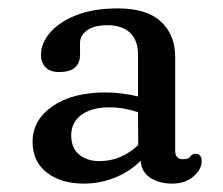

<svg xmlns="http://www.w3.org/2000/svg" viewBox="-20 -730 530 457"><path d="M77.5 -599.5Q77.5 -627 99 -652.2Q120.5 -677.5 161.5 -693.8Q202.5 -710 260.5 -710Q329.5 -710 363.2 -678.5Q397 -647 397 -594.5V-371Q397 -351 415.5 -351Q428.5 -351 433 -357.5Q437.5 -364 445 -364Q460 -364 460 -346.5Q460 -327 440.5 -310Q421 -293 389.5 -293Q358.5 -293 337.2 -307.2Q316 -321.5 315 -347.5Q288.5 -321 253 -307Q217.5 -293 179.5 -293Q125.5 -293 91.5 -319.2Q57.5 -345.5 57.5 -392.5Q57.5 -444 104.8 -477Q152 -510 232 -510Q252 -510 272 -507.2Q292 -504.5 308.5 -500.5V-602Q308 -635 289 -652.5Q270 -670 236 -670Q204 -670 187.2 -657.8Q170.5 -645.5 170.5 -627.5V-600Q170.5 -558.5 120.5 -558.5Q99.5 -558.5 88.5 -569.8Q77.5 -581 77.5 -599.5ZM149.5 -408Q149.5 -377.5 168.5 -362Q187.5 -346.5 216.5 -346.5Q269 -346.5 309 -385L308.5 -463Q293.5 -468 276.5 -471.2Q259.5 -474.5 240.5 -474.5Q198.5 -474.5 174 -456.8Q149.5 -439 149.5 -408Z"/></svg>

Font: Fraunces 72pt SuperSoft
Style: Regular
Weight: 400
Version: Version 1.000;[b76b70a41]